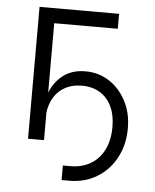

<svg xmlns="http://www.w3.org/2000/svg" viewBox="-51 -582 633 782"><g transform="rotate(5 265.5 -191.5)"><path d="M230 155.8V96.2H260.7Q308.1 96.2 343.5 75.2Q378.9 54.2 398.2 15.1Q417.5 -23.9 417.5 -77.6Q417.5 -126.5 400.6 -161.6Q383.8 -196.8 352.8 -215.6Q321.8 -234.4 279.3 -234.4Q237.3 -234.4 206.3 -215.8Q175.3 -197.3 158.7 -162.6Q142.1 -127.9 142.1 -79.6H124Q124 -139.6 142.1 -188.2Q160.2 -236.8 196.8 -265.4Q233.4 -293.9 288.6 -293.9Q342.8 -293.9 386 -265.9Q429.2 -237.8 454.8 -189Q480.5 -140.1 480.5 -77.6Q480.5 -10.3 452.1 42.7Q423.8 95.7 374.3 125.7Q324.7 155.8 261.2 155.8ZM404.3 -539.1V-478H144.5V0H79.1V-539.1Z"/></g></svg>

Font: Inter 18pt Light
Style: Regular
Weight: 300
Designer: Rasmus Andersson
Foundry: rsms
Version: Version 4.001;git-66647c0bb